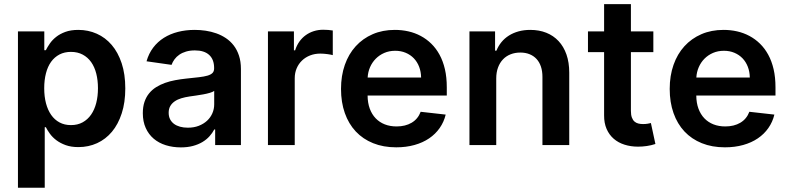

<svg xmlns="http://www.w3.org/2000/svg" viewBox="-20 -696 3783 921"><path d="M66.1 -545.5H192.5V-455.3H199.9Q207.4 -470.2 219.1 -487.2Q230.8 -504.3 249.1 -518.8Q267.4 -533.4 293.5 -543Q319.6 -552.6 355.8 -552.6Q403.1 -552.6 444.2 -534.3Q485.4 -516 515.8 -480.5Q546.2 -445 563.6 -392.6Q581 -340.2 581 -272Q581 -204.5 563.9 -152.2Q546.9 -99.8 516.9 -63.9Q486.9 -28.1 445.7 -9.2Q404.5 9.6 356.2 9.6Q321 9.6 295.1 0.2Q269.2 -9.2 250.5 -23.3Q231.9 -37.3 219.6 -54.2Q207.4 -71 199.9 -85.9H194.6V204.5H66.1ZM192.1 -272.7Q192.1 -233 200.6 -200.5Q209.2 -168 225.5 -144.7Q241.8 -121.4 265.6 -108.7Q289.4 -95.9 320.3 -95.9Q352.3 -95.9 376.4 -109.2Q400.6 -122.5 416.9 -146Q433.2 -169.4 441.6 -201.9Q449.9 -234.4 449.9 -272.7Q449.9 -310.7 441.8 -342.9Q433.6 -375 417.3 -398.1Q400.9 -421.2 376.6 -434.1Q352.3 -447.1 320.3 -447.1Q289.4 -447.1 265.4 -434.7Q241.5 -422.2 225.1 -399.5Q208.8 -376.8 200.5 -344.6Q192.1 -312.5 192.1 -272.7Z M847.7 11Q808.6 11 775.2 0.5Q741.8 -9.9 717.3 -30.7Q692.8 -51.5 679 -82.2Q665.1 -112.9 665.1 -153.1Q665.1 -183.9 673.1 -207.4Q681.1 -230.8 695.3 -248.2Q709.5 -265.6 729 -277.9Q748.6 -290.1 771.5 -298.3Q794.4 -306.5 820.1 -311.3Q845.9 -316.1 872.2 -318.9Q908.4 -322.8 933.9 -325.6Q959.5 -328.5 975.7 -333.3Q991.8 -338.1 999.5 -346.1Q1007.1 -354 1007.1 -367.9V-370Q1007.1 -410.5 983.5 -432.4Q959.9 -454.2 914.8 -454.2Q891.3 -454.2 872.7 -448.7Q854 -443.2 840.2 -433.6Q826.3 -424 817.1 -411.4Q807.9 -398.8 802.9 -384.9L682.9 -402Q693.5 -439.3 714.8 -467.5Q736.2 -495.7 766.2 -514.6Q796.2 -533.4 833.6 -543Q871.1 -552.6 914.1 -552.6Q940 -552.6 966.6 -548.7Q993.3 -544.7 1017.8 -536Q1042.3 -527.3 1063.7 -513Q1085.2 -498.6 1101.2 -477.8Q1117.2 -457 1126.4 -429Q1135.7 -400.9 1135.7 -365.1V0H1012.1V-74.9H1007.8Q998.9 -57.9 984.9 -42.3Q970.9 -26.6 951 -14.7Q931.1 -2.8 905.4 4.1Q879.6 11 847.7 11ZM881 -83.5Q910.2 -83.5 933.4 -92.5Q956.7 -101.6 973.2 -116.8Q989.7 -132.1 998.6 -152.5Q1007.5 -172.9 1007.5 -195.7V-259.9Q1001.1 -255 986.7 -250.7Q972.3 -246.4 954.9 -243.3Q937.5 -240.1 919.9 -237.6Q902.3 -235.1 889.6 -233.3Q867.9 -230.1 849.6 -224.6Q831.3 -219.1 817.8 -209.7Q804.3 -200.3 796.7 -187Q789.1 -173.7 789.1 -155.2Q789.1 -137.4 795.8 -124.1Q802.6 -110.8 814.8 -101.7Q827.1 -92.7 843.9 -88.1Q860.8 -83.5 881 -83.5Z M1265.3 -545.5H1389.9V-454.5H1395.6Q1403.1 -478.3 1416.2 -496.6Q1429.3 -514.9 1446.9 -527.5Q1464.5 -540.1 1485.6 -546.7Q1506.7 -553.3 1530.2 -553.3Q1540.8 -553.3 1554.2 -552.4Q1567.5 -551.5 1576.3 -549.7V-431.5Q1572.1 -432.9 1565.3 -434.1Q1558.6 -435.4 1550.4 -436.4Q1542.3 -437.5 1533.6 -438.2Q1524.9 -438.9 1516.7 -438.9Q1490.1 -438.9 1467.7 -430.2Q1445.3 -421.5 1428.8 -405.7Q1412.3 -389.9 1403.1 -368.3Q1393.8 -346.6 1393.8 -320.7V0H1265.3Z M1880.7 10.7Q1818.9 10.7 1769.9 -9.1Q1720.9 -28.8 1686.6 -65.3Q1652.3 -101.9 1634.1 -153.6Q1615.8 -205.3 1615.8 -269.5Q1615.8 -332.7 1634.1 -384.8Q1652.3 -436.8 1686.3 -474.1Q1720.2 -511.4 1767.8 -532Q1815.3 -552.6 1873.9 -552.6Q1907.7 -552.6 1939.1 -545.5Q1970.5 -538.4 1998.2 -523.6Q2025.9 -508.9 2048.8 -486.5Q2071.7 -464.1 2088.4 -433.6Q2105.1 -403.1 2114.2 -364Q2123.2 -324.9 2123.2 -277V-237.6H1743.3Q1743.6 -202.4 1753.7 -174.9Q1763.8 -147.4 1782.1 -128.4Q1800.4 -109.4 1825.8 -99.4Q1851.2 -89.5 1882.5 -89.5Q1924.4 -89.5 1954.5 -107.2Q1984.7 -125 1997.9 -159.8L2117.9 -146.3Q2109.4 -110.8 2089.1 -81.9Q2068.9 -52.9 2038.5 -32.3Q2008.2 -11.7 1968.2 -0.5Q1928.3 10.7 1880.7 10.7ZM2000 -324.2Q1999.6 -351.9 1990.6 -375.5Q1981.5 -399.1 1965.2 -416.2Q1948.9 -433.2 1926.1 -442.8Q1903.4 -452.4 1875.7 -452.4Q1846.9 -452.4 1823.3 -442.1Q1799.7 -431.8 1782.5 -414.4Q1765.3 -397 1755.1 -373.8Q1745 -350.5 1743.6 -324.2Z M2360.4 0H2231.9V-545.5H2354.8V-452.8H2361.2Q2370.4 -475.5 2385.5 -494Q2400.6 -512.4 2421.2 -525.4Q2441.8 -538.4 2467.5 -545.5Q2493.3 -552.6 2523.8 -552.6Q2566.1 -552.6 2600.5 -538.9Q2634.9 -525.2 2659.4 -498.9Q2683.9 -472.7 2697.3 -434.5Q2710.6 -396.3 2710.6 -347.3V0H2582V-327.4Q2582 -354.8 2574.8 -376.4Q2567.5 -398.1 2553.8 -413Q2540.1 -427.9 2520.4 -435.9Q2500.7 -443.9 2475.9 -443.9Q2450.3 -443.9 2429.2 -435.5Q2408 -427.2 2392.8 -411.2Q2377.5 -395.2 2369 -372.2Q2360.4 -349.1 2360.4 -319.6Z M3114 -446H3006.4V-164.1Q3006.4 -144.5 3011 -132.3Q3015.6 -120 3023.4 -113.1Q3031.2 -106.2 3041.9 -103.5Q3052.6 -100.9 3064.6 -100.9Q3076.7 -100.9 3086.8 -102.6Q3096.9 -104.4 3102.3 -105.8L3123.9 -5.3Q3103.7 1.4 3082.7 4.4Q3061.8 7.5 3040.5 7.5Q3005.7 7.5 2975.9 -2Q2946 -11.4 2924.2 -30.2Q2902.3 -49 2889.9 -77.2Q2877.5 -105.5 2877.8 -142.8V-446H2800.4V-545.5H2877.8V-676.1H3006.4V-545.5H3114Z M3457.4 10.7Q3395.6 10.7 3346.6 -9.1Q3297.6 -28.8 3263.3 -65.3Q3229 -101.9 3210.8 -153.6Q3192.5 -205.3 3192.5 -269.5Q3192.5 -332.7 3210.8 -384.8Q3229 -436.8 3263 -474.1Q3296.9 -511.4 3344.5 -532Q3392 -552.6 3450.6 -552.6Q3484.4 -552.6 3515.8 -545.5Q3547.2 -538.4 3574.9 -523.6Q3602.6 -508.9 3625.5 -486.5Q3648.4 -464.1 3665.1 -433.6Q3681.8 -403.1 3690.9 -364Q3699.9 -324.9 3699.9 -277V-237.6H3320Q3320.3 -202.4 3330.4 -174.9Q3340.6 -147.4 3358.8 -128.4Q3377.1 -109.4 3402.5 -99.4Q3427.9 -89.5 3459.2 -89.5Q3501.1 -89.5 3531.2 -107.2Q3561.4 -125 3574.6 -159.8L3694.6 -146.3Q3686.1 -110.8 3665.8 -81.9Q3645.6 -52.9 3615.2 -32.3Q3584.9 -11.7 3544.9 -0.5Q3505 10.7 3457.4 10.7ZM3576.7 -324.2Q3576.3 -351.9 3567.3 -375.5Q3558.2 -399.1 3541.9 -416.2Q3525.6 -433.2 3502.8 -442.8Q3480.1 -452.4 3452.4 -452.4Q3423.7 -452.4 3400 -442.1Q3376.4 -431.8 3359.2 -414.4Q3342 -397 3331.9 -373.8Q3321.7 -350.5 3320.3 -324.2Z"/></svg>

Font: Interop SemBd
Style: Regular
Weight: 600
Designer: Rasmus Andersson, Google, Jang Haemin
Foundry: jhaemin
Version: Version 1.008